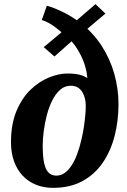

<svg xmlns="http://www.w3.org/2000/svg" viewBox="-20 -893 612 926"><path d="M235.5 13Q191 13 153.8 -2Q116.5 -17 89.5 -45.5Q62.5 -74 47.8 -114.8Q33 -155.5 33 -206.5Q33 -294 59.2 -357Q85.5 -420 127 -460Q168.5 -500 216 -519.2Q263.5 -538.5 306 -538.5Q328.5 -538.5 346.2 -536Q364 -533.5 377.5 -528.5Q391 -523.5 401 -516.5Q399.5 -546.5 388 -582.2Q376.5 -618 353.8 -655Q331 -692 294.5 -725.5L369 -732.5L242.5 -620.5L191 -665.5L323.5 -776.5L314 -704Q285 -732.5 249 -760Q213 -787.5 181.5 -796.5L206 -865.5Q242.5 -855.5 291.2 -831Q340 -806.5 382 -771L316.5 -766L440.5 -873L488.5 -827.5L357 -716.5L364.5 -785.5Q429 -736 470.2 -672Q511.5 -608 531.5 -536Q551.5 -464 551.5 -391.5Q551.5 -310.5 532.8 -237.5Q514 -164.5 475.5 -108.2Q437 -52 377.5 -19.5Q318 13 235.5 13ZM252 -46Q273.5 -46 291.8 -59Q310 -72 325.2 -95.2Q340.5 -118.5 352.5 -150.8Q364.5 -183 373 -221.5Q380 -250 384.5 -280.5Q389 -311 391.5 -338.8Q394 -366.5 393.5 -387.5Q393.5 -400.5 390 -416.2Q386.5 -432 378.5 -446.5Q370.5 -461 356.5 -470.2Q342.5 -479.5 321 -479.5Q292 -479.5 270 -460Q248 -440.5 232 -408.5Q216 -376.5 206 -338Q196 -299.5 191 -261.2Q186 -223 186 -191.5Q186 -138 193 -106Q200 -74 214.8 -60Q229.5 -46 252 -46Z"/></svg>

Font: Merriweather 28pt ExtraBold
Style: Italic
Weight: 800
Italic angle: -7.8°
Version: Version 2.101